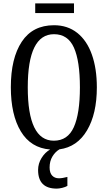

<svg xmlns="http://www.w3.org/2000/svg" viewBox="-20 -874 637 1134"><path d="M417 -797H188V-854H417ZM273 115Q273 147 288 163Q303 179 328 179Q348 179 378 171V224Q366 231 347.5 235.5Q329 240 315 240Q205 240 205 130Q205 92 225.5 59Q246 26 276 9Q162 0 103 -98Q44 -196 44 -359Q44 -530 108.5 -627.5Q173 -725 299 -725Q379 -725 436 -680Q493 -635 522.5 -552Q552 -469 552 -358Q552 -202 494 -104Q436 -6 331 8Q306 23 289.5 50.5Q273 78 273 115ZM298 -43Q380 -43 416 -123Q452 -203 452 -358Q452 -514 416.5 -593Q381 -672 299 -672Q144 -672 144 -358Q144 -43 298 -43Z"/></svg>

Font: Noto Serif Cond
Style: Regular
Weight: 400
Width: 3
Designer: Monotype Design Team
Foundry: Monotype Imaging Inc.
Version: Version 1.001